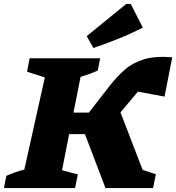

<svg xmlns="http://www.w3.org/2000/svg" viewBox="-55 -952 892 972"><path d="M-35 0 -23 -62Q-2 -71 21 -79.5Q44 -88 68 -93L172 -560L82 -589L95 -657H452L440 -595Q421 -586 399 -578Q377 -570 353 -563L317 -382H395L503 -521Q538 -565 577 -599.5Q616 -634 673 -651.5Q730 -669 817 -662L778 -463L643 -488Q637 -481 630.5 -473Q624 -465 617 -457L555 -383L667 -92L734 -70L720 0H479L375 -273H295L259 -90L339 -69L325 0ZM418 -709 384 -769 584 -932H607L668 -812Q607 -781 544.5 -756Q482 -731 418 -709Z"/></svg>

Font: Piazzolla ExtraBold
Style: Italic
Weight: 800
Italic angle: -11.3°
Designer: Juan Pablo del Peral
Foundry: Huerta Tipografica
Version: Version 1.330